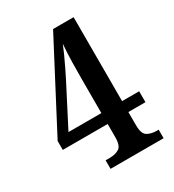

<svg xmlns="http://www.w3.org/2000/svg" viewBox="-173 -814 831 915"><g transform="rotate(-30 242.0 -357.0)"><path d="M165 0V-47H188Q218 -47 239 -59.5Q260 -72 260 -119V-192H13V-241L261 -714H374V-252H468V-192H374V-119Q374 -72 395 -59.5Q416 -47 445 -47H457V0ZM79 -252H260V-436Q260 -480 261 -531.5Q262 -583 266 -630Q259 -612 246 -583Q233 -554 218.5 -524.5Q204 -495 194 -475Z"/></g></svg>

Font: Noto Serif Hebrew Condensed SemiBold
Style: Regular
Weight: 600
Width: 3
Designer: Monotype Design Team
Foundry: Monotype Imaging Inc.
Version: Version 2.004; ttfautohint (v1.8.4.7-5d5b)